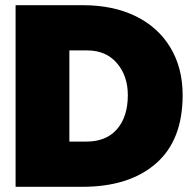

<svg xmlns="http://www.w3.org/2000/svg" viewBox="-20 -719 743 739"><path d="M40 -699H299Q415 -699 501.5 -657Q588 -615 635.5 -536.5Q683 -458 683 -353Q683 -179 580 -89.5Q477 0 297 0H40ZM312 -174Q389 -174 430.5 -222Q472 -270 472 -353Q472 -427 430 -476Q388 -525 315 -525H247V-174Z"/></svg>

Font: Prompt ExtraBold
Style: Regular
Weight: 800
Designer: Katatrad Team
Foundry: CadsonDemak
Version: Version 1.000